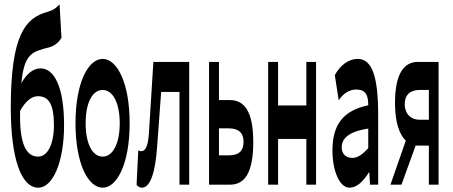

<svg xmlns="http://www.w3.org/2000/svg" viewBox="-20 -856 2099 890"><path d="M158 14C224 14 277 -103 277 -276C277 -452 232 -539 168 -539C135 -539 103 -515 79 -470C92 -610 131 -617 210 -637C232 -644 251 -657 265 -681L256 -836C240 -819 230 -810 200 -801C97 -773 30 -693 30 -357C30 -124 77 14 158 14ZM73 -314V-342C101 -392 130 -410 156 -410C204 -410 230 -376 230 -276C230 -187 200 -130 157 -130C102 -130 73 -188 73 -314Z M456 14C522 14 581 -96 581 -285C581 -473 522 -583 456 -583C389 -583 330 -473 330 -285C330 -96 389 14 456 14ZM377 -285C377 -379 408 -439 456 -439C503 -439 535 -379 535 -285C535 -190 503 -130 456 -130C408 -130 377 -190 377 -285Z M638 14C677 14 701 -58 709 -185L727 -430H812V0H857V-569H691L670 -235C666 -176 653 -155 634 -155C629 -155 625 -157 621 -159L613 1C621 9 627 14 638 14Z M949 -569V0H1046C1111 0 1154 -49 1154 -198C1154 -342 1111 -392 1046 -392H995V-569ZM995 -136V-261H1041C1087 -261 1109 -239 1109 -199C1109 -156 1087 -136 1041 -136Z M1223 -569V0H1269V-212H1400V0H1445V-569H1400V-367H1269V-569Z M1600 14C1634 14 1664 -15 1690 -57H1692L1695 0H1733V-323C1733 -501 1705 -583 1638 -583C1595 -583 1557 -553 1532 -508L1550 -391C1571 -423 1600 -441 1631 -441C1676 -441 1687 -414 1687 -368C1572 -344 1521 -279 1521 -159C1521 -64 1554 14 1600 14ZM1564 -173C1564 -213 1595 -246 1687 -260V-169C1661 -141 1639 -124 1613 -124C1586 -124 1564 -140 1564 -173Z M1917 -181H1968V0H2013V-569H1917C1857 -569 1811 -522 1811 -378C1811 -287 1832 -232 1861 -204L1790 0H1841L1907 -182C1911 -181 1914 -181 1917 -181ZM1856 -373C1856 -417 1882 -439 1925 -439H1968V-301H1925C1882 -301 1856 -331 1856 -373Z"/></svg>

Font: 寒蝉无机体 CompactMedium
Style: Regular
Weight: 500
Width: 3
Designer: ChillTanhei {Warren2060}; 
Source Han Sans {Ryoko NISHIZUKA 西塚涼子 (kana, bopomofo & ideographs); Paul D. Hunt (Latin, Gre
Foundry: ChillType&Adobe
Version: Version 1.000;Glyphs 3.1.1 (3135)